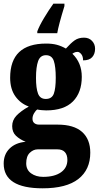

<svg xmlns="http://www.w3.org/2000/svg" viewBox="-32 -786 535 1040"><path d="M-12 100Q-12 50 20 18.5Q52 -13 107 -18Q75 -31 54.5 -50.5Q34 -70 34 -103Q34 -135 57 -159.5Q80 -184 124 -209Q79 -225 51 -264.5Q23 -304 23 -365Q23 -550 218 -550Q251 -550 275.5 -543.5Q300 -537 325 -523Q352 -553 372.5 -567.5Q393 -582 423 -582Q450 -582 466.5 -564.5Q483 -547 483 -522Q483 -494 467.5 -476.5Q452 -459 418 -459Q418 -481 408 -493Q398 -505 388 -505Q377 -505 369 -500.5Q361 -496 360 -495Q411 -446 411 -370Q411 -285 363 -236.5Q315 -188 218 -188Q207 -188 192 -189.5Q177 -191 170 -193Q161 -187 152.5 -172.5Q144 -158 144 -143Q144 -127 154 -119Q164 -111 180 -111H280Q368 -111 412.5 -71.5Q457 -32 457 41Q457 133 392.5 183.5Q328 234 199 234Q-12 234 -12 100ZM270 -365Q270 -425 259.5 -456Q249 -487 217 -487Q186 -487 174.5 -455Q163 -423 163 -364Q163 -308 174 -279Q185 -250 216 -250Q249 -250 259.5 -278.5Q270 -307 270 -365ZM333 80Q333 53 319.5 38Q306 23 279 23H172Q149 23 129.5 41.5Q110 60 110 99Q110 134 136.5 153Q163 172 202 172Q263 172 298 147.5Q333 123 333 80ZM170 -616Q181 -646 206.5 -688.5Q232 -731 257 -766H317V-753Q285 -649 278 -606H170Z"/></svg>

Font: Noto Serif CondBlack
Style: Regular
Weight: 900
Width: 3
Designer: Monotype Design Team
Foundry: Monotype Imaging Inc.
Version: Version 1.001